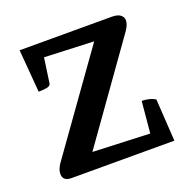

<svg xmlns="http://www.w3.org/2000/svg" viewBox="-88 -530 614 617"><g transform="rotate(-20 219.0 -221.5)"><path d="M56 0Q27 0 27 -25Q27 -33 30 -40.5Q33 -48 38 -56L275 -388L106 -395L94 -311Q93 -301 78.5 -299Q64 -297 52 -297L40 -443H355Q375 -443 384.5 -435.5Q394 -428 394 -417Q394 -403 382 -385L148 -56L343 -48L353 -156Q365 -156 377.5 -153Q390 -150 399 -144L408 0Z"/></g></svg>

Font: Petrona Medium
Style: Regular
Weight: 500
Designer: Ringo R. Seeber
Foundry: Ringo R. Seeber
Version: Version 2.001; ttfautohint (v1.8.3)